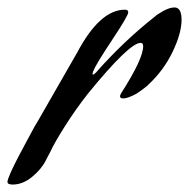

<svg xmlns="http://www.w3.org/2000/svg" viewBox="-79 -471 507 515"><path d="M251 -207Q243 -207 243 -213Q243 -216 246 -221Q305 -313 305 -347Q305 -356 298 -356Q268 -356 157 -220Q124 -178 95.5 -133Q67 -88 56 -64L44 -41Q32 -17 7 3.5Q-18 24 -45 24Q-59 24 -59 17Q-59 11 -50.5 -8Q-42 -27 -30 -50Q-18 -73 -6 -95Q6 -117 14 -132L23 -147L128 -330Q189 -445 256 -445Q265 -445 265 -438Q265 -429 221.5 -363.5Q178 -298 171 -280Q169 -274 169 -273Q169 -271 171 -271Q173 -271 178 -276Q253 -361 337 -427Q342 -432 359 -441.5Q376 -451 389 -451Q408 -451 408 -418Q408 -382 384 -332Q360 -282 319 -244L315 -240Q311 -237 306.5 -233.5Q302 -230 295 -225Q288 -220 281 -216.5Q274 -213 266 -210Q258 -207 251 -207Z"/></svg>

Font: Aguafina Script
Style: Regular
Weight: 400
Designer: Angel Koziupa and Alejandro Paul
Foundry: Angel Koziupa and Alejandro Paul
Version: Version 1.000